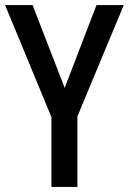

<svg xmlns="http://www.w3.org/2000/svg" viewBox="-20 -734 506 754"><path d="M234 -389 108 -714H0L182 -274V0H284V-277L466 -714H359Z"/></svg>

Font: Noto Sans Kannada Condensed Medium
Style: Regular
Weight: 500
Width: 3
Designer: Jelle Bosma - Monotype Design Team
Foundry: Monotype Imaging Inc.
Version: Version 2.005